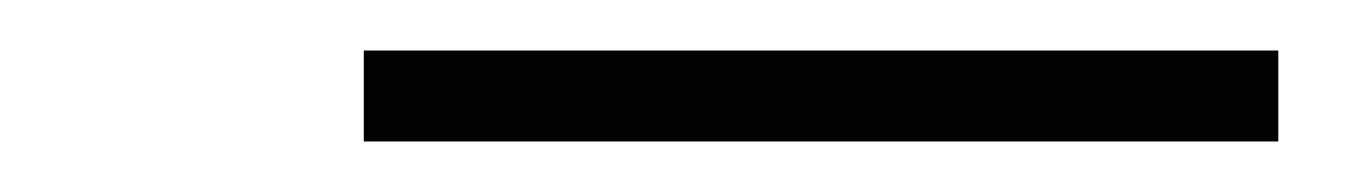

<svg xmlns="http://www.w3.org/2000/svg" viewBox="-20 -708 540 76"><path d="M124 -652V-688H486V-652Z"/></svg>

Font: Iosevka Extralight Oblique
Style: Regular
Weight: 200
Italic angle: -9°
Monospace: yes
Designer: Belleve Invis
Foundry: Belleve Invis
Version: Version 32.5.0; ttfautohint (v1.8.4)